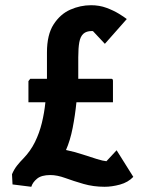

<svg xmlns="http://www.w3.org/2000/svg" viewBox="-20 -712 561 736"><path d="M100 4 28 -5 26 -44Q34 -63 45.5 -77.5Q57 -92 70 -105Q97 -133 114 -167.5Q131 -202 140.5 -241Q150 -280 154 -320H89V-401L96 -410H160V-511Q160 -579 185.5 -618.5Q211 -658 249.5 -675Q288 -692 329 -692Q361 -692 388 -682Q415 -672 435.5 -659.5Q456 -647 466 -639L382 -544L337 -592Q336 -593 335 -593Q334 -593 332 -593Q311 -593 299.5 -582.5Q288 -572 284 -550Q280 -528 280 -492V-410H407Q413 -410 413 -402V-320H273Q268 -270 258.5 -221.5Q249 -173 233 -137Q266 -130 296.5 -120Q327 -110 351 -102.5Q375 -95 388 -94L427 -136L491 -34Q471 -13 440 -4.5Q409 4 381 4Q338 4 300 -7Q262 -18 230.5 -29.5Q199 -41 173 -41Q139 -41 122 -27Q105 -13 100 4Z"/></svg>

Font: Kreon SemiBold
Style: Regular
Weight: 600
Designer: Julia Petretta
Foundry: Julia Petretta and Eli Heuer
Version: Version 2.002